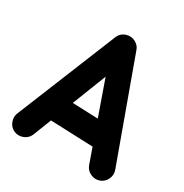

<svg xmlns="http://www.w3.org/2000/svg" viewBox="-181 -859 1034 1079"><g transform="rotate(30 336.0 -319.5)"><path d="M59.6 71.8Q32.2 59.6 21.2 30Q10.3 0.5 22.5 -26.9L285.2 -673.3Q297.9 -702.6 329.3 -712.9Q360.8 -723.1 389.2 -707.5Q414.1 -693.4 422.4 -669.9L655.8 -27.3Q667 1 654.5 29.5Q642.1 58.1 613.8 69.3Q585.4 80.1 556.9 67.9Q528.3 55.7 517.1 27.3L481 -74.7L205.1 -85.4L158.2 34.7Q146 62 116.7 73Q87.4 84 59.6 71.8ZM348.1 -451.7 262.2 -231.9 427.7 -225.6Z"/></g></svg>

Font: Mikhak ExtraBold
Style: Regular
Weight: 800
Designer: Amin Abedi
Version: Version 3.3